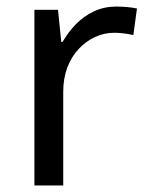

<svg xmlns="http://www.w3.org/2000/svg" viewBox="-20 -566 453 586"><path d="M335 -546Q350 -546 367.5 -544.5Q385 -543 398 -540L387 -459Q374 -462 358.5 -464Q343 -466 329 -466Q298 -466 270 -453Q242 -440 220 -416.5Q198 -393 185.5 -360Q173 -327 173 -286V0H85V-536H157L167 -438H171Q188 -468 212 -492.5Q236 -517 267 -531.5Q298 -546 335 -546Z"/></svg>

Font: uoriya05
Style: Book
Weight: 400
Designer: Jelle Bosma - Monotype Design Team
Foundry: Monotype Imaging Inc.
Version: Version 2.003